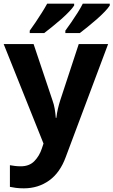

<svg xmlns="http://www.w3.org/2000/svg" viewBox="-20 -786 618 1046"><path d="M0 -546H163L266 -239Q274 -217 278 -193.5Q282 -170 284 -144H287Q290 -170 295.5 -193.5Q301 -217 308 -239L409 -546H569L338 70Q307 155 247.5 197.5Q188 240 110 240Q85 240 66.5 237.5Q48 235 34 232V114Q45 116 60.5 118Q76 120 93 120Q140 120 167.5 91.5Q195 63 208 23L217 -4ZM578 -766V-756Q570 -743 551 -723Q532 -703 507 -681Q482 -659 457.5 -639.5Q433 -620 415 -606H336V-619Q350 -638 368 -664Q386 -690 403 -717Q420 -744 431 -766ZM384 -766V-756Q376 -743 357 -723Q338 -703 313 -681Q288 -659 263.5 -639.5Q239 -620 221 -606H142V-619Q156 -638 173.5 -664Q191 -690 208 -717Q225 -744 237 -766Z"/></svg>

Font: Noto Sans IKEA
Style: Bold
Weight: 600
Designer: Monotype Design Team
Foundry: Monotype Imaging Inc.
Version: Version 2.001